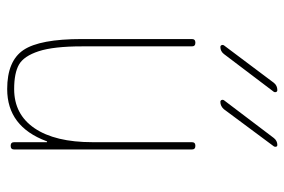

<svg xmlns="http://www.w3.org/2000/svg" viewBox="-150 -640 800 540"><g transform="rotate(90 250.0 -370.0)"><path d="M266.6 -589.8Q262.7 -589.8 261.2 -593.3Q259.8 -596.7 261.7 -599.6L368.2 -740.2Q376 -750 387.7 -750Q391.6 -750 392.6 -746.6Q393.6 -743.2 391.6 -740.2L287.1 -599.6Q278.3 -589.8 266.6 -589.8ZM112.3 -589.8Q108.4 -589.8 106.9 -593.3Q105.5 -596.7 107.4 -599.6L212.9 -740.2Q220.7 -750 233.4 -750Q237.3 -750 238.8 -746.6Q240.2 -743.2 238.3 -740.2L131.8 -599.6Q124 -589.8 112.3 -589.8ZM230.5 9.8Q151.4 9.8 120.6 -36.1Q89.8 -82 89.8 -200.2V-509.8Q89.8 -519.5 100.1 -519.5Q110.4 -519.5 110.4 -509.8V-200.2Q110.4 -121.1 124 -79.1Q137.7 -37.1 161.6 -23.4Q185.5 -9.8 230.5 -9.8Q301.8 -9.8 340.8 -67.4Q379.9 -125 379.9 -230.5V-509.8Q379.9 -519.5 390.1 -519.5Q400.4 -519.5 400.4 -509.8V-9.8Q400.4 0 390.1 0Q379.9 0 379.9 -9.8V-101.6Q379.9 -102.5 378.9 -102.5Q377 -102.5 377 -100.6Q335.9 9.8 230.5 9.8Z"/></g></svg>

Font: Rounded-X Mgen+ 1m thin
Style: Regular
Weight: 100
Designer: [Source Han Sans]
Ryoko NISHIZUKA  (kana & ideographs); Paul D. Hunt (Latin, Greek & Cyrillic); Wenlong ZHANG  (bopomofo
Version: Version 1.059.20150602